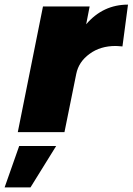

<svg xmlns="http://www.w3.org/2000/svg" viewBox="-66 -572 574 831"><path d="M488 -552C416 -552 356 -524 307 -467L322 -544H120L11 0H213L264 -252C271 -287 290 -316 322 -339C353 -362 391 -373 434 -373C441 -373 451 -372 464 -371ZM17 60 -46 239H66L177 60Z"/></svg>

Font: Argentum Sans ExtraBold
Style: Italic
Weight: 800
Italic angle: -11.3°
Designer: Julieta Ulanovsky
Foundry: Julieta Ulanovsky
Version: Version 5.001;February 15, 2019;FontCreator 11.5.0.2425 64-b